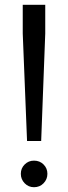

<svg xmlns="http://www.w3.org/2000/svg" viewBox="-20 -773 284 802"><path d="M169 -753V-633L152 -184H93L75 -633V-753ZM83 -86Q99 -102 122 -102Q146 -102 162 -86Q178 -70 178 -47Q178 -24 162 -7.5Q146 9 122 9Q99 9 83 -7.5Q67 -24 67 -47Q67 -70 83 -86Z"/></svg>

Font: Lopes Sans
Style: Regular
Weight: 400
Designer: Gabriel Lam, Diego Maldonado
Foundry: TypeRant, Foresti Design
Version: Version 4.000